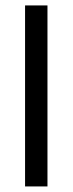

<svg xmlns="http://www.w3.org/2000/svg" viewBox="-20 -687 267 707"><path d="M72.3 -667H154.8V-0.5H72.3Z"/></svg>

Font: Vazir FD
Style: FD
Weight: 400
Foundry: Based on Dejavu fonts, by Saber Rastikerdar
Version: Version 26.0.0